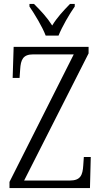

<svg xmlns="http://www.w3.org/2000/svg" viewBox="-20 -951 514 971"><path d="M211 -771H276C294 -816 331 -880 358 -918V-931H334C299 -895 269 -863 244 -822C218 -863 188 -895 152 -931H129V-918C155 -880 194 -816 211 -771ZM28 0H435L439 -157H404L401 -114C398 -65 387 -38 333 -38H102L428 -681V-714H49L44 -557H79L82 -600C85 -649 96 -676 148 -676H353L28 -31Z"/></svg>

Font: Noto Serif Sinhala Condensed Light
Style: Regular
Weight: 300
Width: 3
Designer: Jelle Bosma - Monotype Design Team
Foundry: Monotype Imaging Inc.
Version: Version 2.007